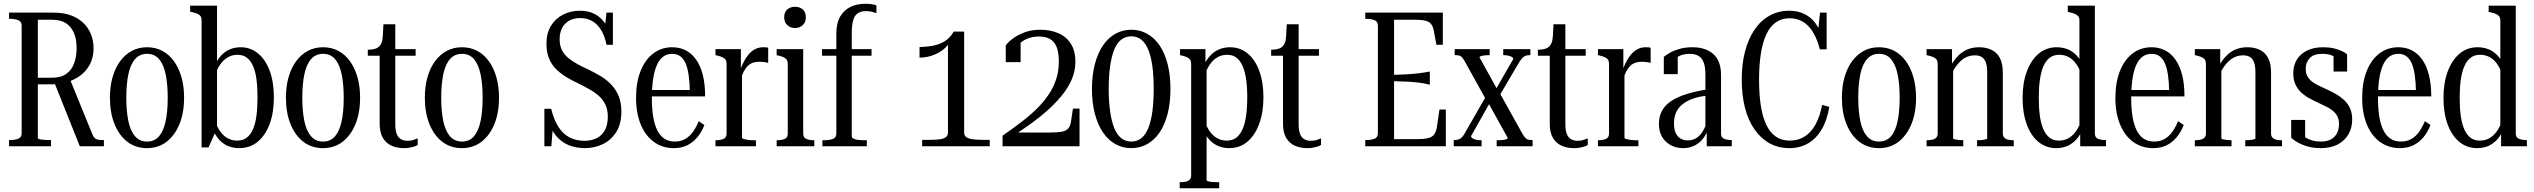

<svg xmlns="http://www.w3.org/2000/svg" viewBox="-20 -777 13464 1020"><path d="M268 -340 404 0H532V-33H527Q513 -33 502.5 -34.5Q492 -36 484.5 -42.5Q477 -49 471 -63L352 -355ZM181 -43V-672H258Q302 -672 330.5 -653.5Q359 -635 373 -601.5Q387 -568 387 -521Q387 -477 374 -441Q361 -405 332 -384.5Q303 -364 255 -364H163V-329H257Q269 -329 280.5 -330Q292 -331 303.5 -333Q315 -335 324 -337Q370 -349 404.5 -374Q439 -399 458 -436Q477 -473 477 -520Q477 -575 452 -618Q427 -661 379.5 -685.5Q332 -710 264 -710H28V-677H34Q58 -677 76.5 -670Q95 -663 95 -641V-68Q95 -47 77 -40Q59 -33 34 -33H28V0H251V-33H242Q232 -33 221 -33.5Q210 -34 201 -35.5Q192 -37 186.5 -38.5Q181 -40 181 -43Z M958 -258Q958 -178 933.5 -118Q909 -58 865 -24Q821 10 761 10Q701 10 657 -23.5Q613 -57 588.5 -117.5Q564 -178 564 -258Q564 -318 578 -367Q592 -416 618 -451.5Q644 -487 680 -506.5Q716 -526 761 -526Q806 -526 842 -507Q878 -488 904 -452Q930 -416 944 -367Q958 -318 958 -258ZM651 -258Q651 -186 662 -133.5Q673 -81 697.5 -53Q722 -25 761 -25Q801 -25 825 -53Q849 -81 860 -133.5Q871 -186 871 -258Q871 -330 860 -382.5Q849 -435 825 -463Q801 -491 761 -491Q722 -491 697.5 -463Q673 -435 662 -382.5Q651 -330 651 -258Z M1250 10Q1221 10 1194.5 0Q1168 -10 1146.5 -32.5Q1125 -55 1108 -94L1120 -141Q1133 -102 1151 -77.5Q1169 -53 1191.5 -41.5Q1214 -30 1240 -30Q1270 -30 1290.5 -45.5Q1311 -61 1324 -90.5Q1337 -120 1342.5 -162.5Q1348 -205 1348 -259Q1348 -314 1342.5 -356Q1337 -398 1324 -427Q1311 -456 1291 -471Q1271 -486 1242 -486Q1215 -486 1192 -473.5Q1169 -461 1151 -436Q1133 -411 1120 -371L1116 -417Q1132 -457 1154 -481Q1176 -505 1202.5 -515.5Q1229 -526 1258 -526Q1311 -526 1351 -493Q1391 -460 1413 -400Q1435 -340 1435 -259Q1435 -179 1412.5 -118.5Q1390 -58 1349 -24Q1308 10 1250 10ZM1051 -668Q1051 -683 1045.5 -691Q1040 -699 1028.5 -704Q1017 -709 999 -713L990 -715V-747H1133V-89L1129 -87L1088 6H1051Z M1893 -258Q1893 -178 1868.5 -118Q1844 -58 1800 -24Q1756 10 1696 10Q1636 10 1592 -23.5Q1548 -57 1523.5 -117.5Q1499 -178 1499 -258Q1499 -318 1513 -367Q1527 -416 1553 -451.5Q1579 -487 1615 -506.5Q1651 -526 1696 -526Q1741 -526 1777 -507Q1813 -488 1839 -452Q1865 -416 1879 -367Q1893 -318 1893 -258ZM1586 -258Q1586 -186 1597 -133.5Q1608 -81 1632.5 -53Q1657 -25 1696 -25Q1736 -25 1760 -53Q1784 -81 1795 -133.5Q1806 -186 1806 -258Q1806 -330 1795 -382.5Q1784 -435 1760 -463Q1736 -491 1696 -491Q1657 -491 1632.5 -463Q1608 -435 1597 -382.5Q1586 -330 1586 -258Z M1934 -481V-513H1936Q1961 -513 1977.5 -519.5Q1994 -526 2003 -541.5Q2012 -557 2013 -582L2040 -516H2188V-481ZM2080 -117Q2080 -84 2088 -64.5Q2096 -45 2111 -37Q2126 -29 2145 -29Q2165 -29 2179 -34.5Q2193 -40 2199 -42V-7Q2192 -2 2181 1.5Q2170 5 2156.5 7.5Q2143 10 2126 10Q2090 10 2061 -2.5Q2032 -15 2014.5 -43.5Q1997 -72 1997 -120V-516L2010 -520L2017 -648H2080Z M2631 -258Q2631 -178 2606.5 -118Q2582 -58 2538 -24Q2494 10 2434 10Q2374 10 2330 -23.5Q2286 -57 2261.5 -117.5Q2237 -178 2237 -258Q2237 -318 2251 -367Q2265 -416 2291 -451.5Q2317 -487 2353 -506.5Q2389 -526 2434 -526Q2479 -526 2515 -507Q2551 -488 2577 -452Q2603 -416 2617 -367Q2631 -318 2631 -258ZM2324 -258Q2324 -186 2335 -133.5Q2346 -81 2370.5 -53Q2395 -25 2434 -25Q2474 -25 2498 -53Q2522 -81 2533 -133.5Q2544 -186 2544 -258Q2544 -330 2533 -382.5Q2522 -435 2498 -463Q2474 -491 2434 -491Q2395 -491 2370.5 -463Q2346 -435 2335 -382.5Q2324 -330 2324 -258Z M3084 -29Q3122 -29 3150 -43Q3178 -57 3193.5 -85.5Q3209 -114 3209 -158Q3209 -194 3196.5 -220.5Q3184 -247 3162.5 -266.5Q3141 -286 3113.5 -301.5Q3086 -317 3056 -332Q3024 -347 2993 -365Q2962 -383 2937 -407Q2912 -431 2897.5 -464.5Q2883 -498 2883 -545Q2883 -601 2907 -640Q2931 -679 2971.5 -699.5Q3012 -720 3060 -720Q3104 -720 3135.5 -704.5Q3167 -689 3188 -661.5Q3209 -634 3221 -595L3192 -621L3202 -710H3236V-539H3202Q3193 -585 3174 -616.5Q3155 -648 3127 -664.5Q3099 -681 3063 -681Q3027 -681 3002.5 -666.5Q2978 -652 2965.5 -627Q2953 -602 2953 -569Q2953 -535 2965.5 -510.5Q2978 -486 2999.5 -468.5Q3021 -451 3048.5 -436Q3076 -421 3107 -407Q3140 -391 3171 -372.5Q3202 -354 3226.5 -328.5Q3251 -303 3266 -268Q3281 -233 3281 -184Q3281 -119 3254 -76Q3227 -33 3183 -11.5Q3139 10 3087 10Q3040 10 3001 -6Q2962 -22 2934 -55.5Q2906 -89 2893 -142L2918 -111L2909 0H2872V-199H2908Q2922 -142 2946 -104Q2970 -66 3005 -47.5Q3040 -29 3084 -29Z M3443 -256Q3443 -200 3450 -157.5Q3457 -115 3471.5 -85.5Q3486 -56 3509 -40.5Q3532 -25 3565 -25Q3597 -25 3621 -39Q3645 -53 3662 -77.5Q3679 -102 3692 -133L3722 -113Q3707 -74 3683.5 -46.5Q3660 -19 3629.5 -4.5Q3599 10 3560 10Q3500 10 3454.5 -22.5Q3409 -55 3384 -115.5Q3359 -176 3359 -257Q3359 -339 3383 -399.5Q3407 -460 3450.5 -493Q3494 -526 3551 -526Q3591 -526 3623 -509.5Q3655 -493 3678 -460.5Q3701 -428 3713.5 -379.5Q3726 -331 3726 -265H3422V-299H3665L3645 -287Q3644 -339 3638.5 -377.5Q3633 -416 3622 -441Q3611 -466 3593.5 -478.5Q3576 -491 3551 -491Q3523 -491 3502.5 -475.5Q3482 -460 3469 -430Q3456 -400 3449.5 -356Q3443 -312 3443 -256Z M4061 -523V-443Q4056 -445 4048.5 -446Q4041 -447 4032.5 -448Q4024 -449 4015 -449Q3997 -449 3982 -444.5Q3967 -440 3954.5 -428.5Q3942 -417 3931.5 -397.5Q3921 -378 3912 -347L3909 -397Q3925 -441 3943.5 -469.5Q3962 -498 3984.5 -512Q4007 -526 4034 -526Q4043 -526 4050 -525.5Q4057 -525 4061 -523ZM3781 0V-32H3782Q3807 -32 3823.5 -39Q3840 -46 3840 -68V-437Q3840 -452 3834.5 -460Q3829 -468 3818 -473Q3807 -478 3790 -482L3781 -484V-516H3916V-398L3922 -405V-46Q3922 -41 3930.5 -38.5Q3939 -36 3953 -34Q3967 -32 3981 -32H3996V0Z M4204 -628Q4179 -628 4162.5 -643.5Q4146 -659 4146 -685Q4146 -713 4162.5 -727Q4179 -741 4204 -741Q4228 -741 4244.5 -727Q4261 -713 4261 -685Q4261 -659 4244.5 -643.5Q4228 -628 4204 -628ZM4247 -516V-68Q4247 -46 4263.5 -39Q4280 -32 4305 -32H4306V0H4106V-32H4108Q4133 -32 4149 -39Q4165 -46 4165 -68V-437Q4165 -458 4152.5 -467Q4140 -476 4115 -482L4106 -483V-516Z M4347 -516H4610V-481H4347ZM4636 -748V-707Q4627 -710 4613.5 -714Q4600 -718 4580 -718Q4554 -718 4537 -706.5Q4520 -695 4512.5 -669.5Q4505 -644 4505 -600V-54Q4505 -45 4515 -40Q4525 -35 4542 -33.5Q4559 -32 4579 -32H4585V0H4349V-32H4355Q4387 -32 4405 -39Q4423 -46 4423 -68V-597Q4423 -653 4442.5 -687.5Q4462 -722 4496.5 -739.5Q4531 -757 4577 -757Q4597 -757 4612.5 -754.5Q4628 -752 4636 -748Z M5102 -72Q5102 -57 5113.5 -48.5Q5125 -40 5148.5 -37Q5172 -34 5207 -34H5238V0H4879V-34H4919Q4952 -34 4973 -37Q4994 -40 5005 -48.5Q5016 -57 5016 -72V-553L5030 -566Q5024 -547 5008 -529.5Q4992 -512 4969.5 -499Q4947 -486 4920.5 -478.5Q4894 -471 4865 -471V-527Q4899 -528 4927 -532.5Q4955 -537 4978 -547Q5001 -557 5018 -572.5Q5035 -588 5046 -609H5102Z M5557 -73H5361Q5358 -70 5352 -62.5Q5346 -55 5341 -48.5Q5336 -42 5339 -40Q5388 -72 5439 -107.5Q5490 -143 5535 -182Q5580 -221 5616 -263.5Q5652 -306 5672.5 -352.5Q5693 -399 5693 -449Q5693 -507 5669 -544.5Q5645 -582 5603 -600.5Q5561 -619 5506 -619Q5461 -619 5425.5 -606Q5390 -593 5364 -574.5Q5338 -556 5323 -536V-447H5402V-561Q5394 -560 5387 -553.5Q5380 -547 5374.5 -537.5Q5369 -528 5366.5 -517.5Q5364 -507 5363 -500Q5375 -523 5393.5 -542Q5412 -561 5438.5 -572Q5465 -583 5500 -583Q5534 -583 5557.5 -570Q5581 -557 5593 -528Q5605 -499 5605 -450Q5605 -400 5591 -356.5Q5577 -313 5550.5 -274Q5524 -235 5487.5 -199Q5451 -163 5405 -128Q5359 -93 5306 -56V0H5715V-200H5680L5669 -127Q5665 -105 5653.5 -93Q5642 -81 5619 -77Q5596 -73 5557 -73Z M5990 10Q5944 10 5905.5 -11.5Q5867 -33 5839.5 -73.5Q5812 -114 5796.5 -172.5Q5781 -231 5781 -305Q5781 -378 5796.5 -436.5Q5812 -495 5839.5 -535.5Q5867 -576 5905.5 -597.5Q5944 -619 5990 -619Q6036 -619 6074.5 -597.5Q6113 -576 6140.5 -535.5Q6168 -495 6183 -436.5Q6198 -378 6198 -305Q6198 -231 6183 -172.5Q6168 -114 6140.5 -73.5Q6113 -33 6074.5 -11.5Q6036 10 5990 10ZM5990 -25Q6021 -25 6043.5 -43Q6066 -61 6080.5 -97Q6095 -133 6102 -185Q6109 -237 6109 -305Q6109 -373 6102 -425Q6095 -477 6080.5 -512.5Q6066 -548 6043.5 -566Q6021 -584 5990 -584Q5959 -584 5936 -566Q5913 -548 5899 -512.5Q5885 -477 5877.5 -425Q5870 -373 5870 -305Q5870 -237 5877.5 -185Q5885 -133 5899 -97.5Q5913 -62 5936 -43.5Q5959 -25 5990 -25Z M6457 223H6247V191H6250Q6267 191 6280 188Q6293 185 6300.5 177Q6308 169 6308 155V-437Q6308 -452 6302.5 -460Q6297 -468 6286 -473Q6275 -478 6258 -482L6249 -484V-516H6384V-422L6390 -419V181Q6390 184 6399.5 186.5Q6409 189 6422 190Q6435 191 6447 191H6457ZM6510 10Q6481 10 6455 0Q6429 -10 6407 -32.5Q6385 -55 6369 -94L6377 -142Q6390 -102 6408 -77.5Q6426 -53 6448.5 -41.5Q6471 -30 6497 -30Q6527 -30 6547.5 -45.5Q6568 -61 6581 -90.5Q6594 -120 6600 -162.5Q6606 -205 6606 -260Q6606 -314 6600 -356Q6594 -398 6581 -427Q6568 -456 6548 -471Q6528 -486 6499 -486Q6472 -486 6449 -473.5Q6426 -461 6408.5 -436Q6391 -411 6377 -371L6370 -417Q6386 -456 6408 -480Q6430 -504 6457 -515Q6484 -526 6514 -526Q6568 -526 6608 -493Q6648 -460 6670 -400Q6692 -340 6692 -260Q6692 -180 6669.5 -119Q6647 -58 6606.5 -24Q6566 10 6510 10Z M6733 -481V-513H6735Q6760 -513 6776.5 -519.5Q6793 -526 6802 -541.5Q6811 -557 6812 -582L6839 -516H6987V-481ZM6879 -117Q6879 -84 6887 -64.5Q6895 -45 6910 -37Q6925 -29 6944 -29Q6964 -29 6978 -34.5Q6992 -40 6998 -42V-7Q6991 -2 6980 1.5Q6969 5 6955.5 7.5Q6942 10 6925 10Q6889 10 6860 -2.5Q6831 -15 6813.5 -43.5Q6796 -72 6796 -120V-516L6809 -520L6816 -648H6879Z M7661 -195V0H7233V-33H7239Q7264 -33 7282 -40Q7300 -47 7300 -69V-641Q7300 -663 7281.5 -670Q7263 -677 7239 -677H7233V-710H7645V-539H7611L7597 -614Q7593 -636 7583 -649Q7573 -662 7552.5 -667Q7532 -672 7499 -672H7386V-38H7513Q7538 -38 7556.5 -41Q7575 -44 7586 -51Q7597 -58 7603.5 -70Q7610 -82 7613 -99L7627 -195ZM7375 -379Q7415 -380 7449.5 -382Q7484 -384 7514.5 -387.5Q7545 -391 7576 -397V-327Q7545 -335 7514.5 -338.5Q7484 -342 7450 -343.5Q7416 -345 7375 -346Z M8122 0H7931V-32H7935Q7952 -32 7964.5 -33.5Q7977 -35 7984 -38Q7991 -41 7990 -44L7882 -239L7877 -243L7761 -452Q7753 -466 7746.5 -473Q7740 -480 7731.5 -482Q7723 -484 7712 -484H7708V-516H7894V-484H7892Q7877 -484 7865 -482.5Q7853 -481 7846.5 -478.5Q7840 -476 7840 -472L7939 -293L7944 -289L8067 -68Q8075 -54 8082 -46Q8089 -38 8097.5 -35.5Q8106 -33 8119 -33H8122ZM7703 0V-33H7707Q7726 -33 7739 -41.5Q7752 -50 7766 -77L7879 -274L7902 -244L7795 -54Q7795 -47 7803 -42Q7811 -37 7823.5 -34.5Q7836 -32 7849 -32H7851V0ZM7938 -255 7920 -291 8019 -463Q8019 -470 8011.5 -474.5Q8004 -479 7992.5 -481.5Q7981 -484 7968 -484H7966V-516H8110V-484H8106Q8092 -484 8082.5 -480Q8073 -476 8064.5 -466Q8056 -456 8045 -437Z M8150 -481V-513H8152Q8177 -513 8193.5 -519.5Q8210 -526 8219 -541.5Q8228 -557 8229 -582L8256 -516H8404V-481ZM8296 -117Q8296 -84 8304 -64.5Q8312 -45 8327 -37Q8342 -29 8361 -29Q8381 -29 8395 -34.5Q8409 -40 8415 -42V-7Q8408 -2 8397 1.5Q8386 5 8372.5 7.5Q8359 10 8342 10Q8306 10 8277 -2.5Q8248 -15 8230.5 -43.5Q8213 -72 8213 -120V-516L8226 -520L8233 -648H8296Z M8749 -523V-443Q8744 -445 8736.5 -446Q8729 -447 8720.5 -448Q8712 -449 8703 -449Q8685 -449 8670 -444.5Q8655 -440 8642.5 -428.5Q8630 -417 8619.5 -397.5Q8609 -378 8600 -347L8597 -397Q8613 -441 8631.5 -469.5Q8650 -498 8672.5 -512Q8695 -526 8722 -526Q8731 -526 8738 -525.5Q8745 -525 8749 -523ZM8469 0V-32H8470Q8495 -32 8511.5 -39Q8528 -46 8528 -68V-437Q8528 -452 8522.5 -460Q8517 -468 8506 -473Q8495 -478 8478 -482L8469 -484V-516H8604V-398L8610 -405V-46Q8610 -41 8618.5 -38.5Q8627 -36 8641 -34Q8655 -32 8669 -32H8684V0Z M9057 -303 9056 -270Q9017 -266 8987 -257Q8957 -248 8935.5 -235Q8914 -222 8900 -205Q8886 -188 8879.5 -167Q8873 -146 8873 -121Q8873 -91 8882 -71Q8891 -51 8908 -41Q8925 -31 8946 -31Q8971 -31 8991.5 -43.5Q9012 -56 9026.5 -80.5Q9041 -105 9051 -138L9057 -99Q9047 -66 9028 -41.5Q9009 -17 8982 -3.5Q8955 10 8921 10Q8885 10 8855.5 -6Q8826 -22 8809.5 -50.5Q8793 -79 8793 -118Q8793 -158 8809 -188Q8825 -218 8858 -240Q8891 -262 8940.5 -277.5Q8990 -293 9057 -303ZM9047 0V-93L9040 -91V-378Q9040 -420 9031 -444.5Q9022 -469 9003.5 -480Q8985 -491 8956 -491Q8920 -491 8894.5 -476Q8869 -461 8852 -434Q8853 -451 8856.5 -461.5Q8860 -472 8865.5 -478Q8871 -484 8878.5 -486.5Q8886 -489 8893 -489V-383H8819V-475Q8831 -485 8852 -497Q8873 -509 8903 -517.5Q8933 -526 8971 -526Q9003 -526 9030.5 -518Q9058 -510 9079 -492.5Q9100 -475 9111.5 -447Q9123 -419 9123 -379V-68Q9123 -54 9130 -46.5Q9137 -39 9149.5 -36Q9162 -33 9178 -33H9180V0Z M9487 -680Q9445 -680 9414 -658Q9383 -636 9363.5 -594Q9344 -552 9334.5 -491.5Q9325 -431 9325 -355Q9325 -278 9334 -218Q9343 -158 9362.5 -116Q9382 -74 9413 -52Q9444 -30 9488 -30Q9532 -30 9566 -51Q9600 -72 9624 -114Q9648 -156 9660 -220L9698 -209Q9686 -136 9656.5 -87.5Q9627 -39 9584 -14.5Q9541 10 9486 10Q9427 10 9380.5 -16Q9334 -42 9300.5 -90Q9267 -138 9250 -205Q9233 -272 9233 -355Q9233 -437 9250.5 -504Q9268 -571 9301 -619.5Q9334 -668 9381 -694Q9428 -720 9485 -720Q9531 -720 9566.5 -702.5Q9602 -685 9625.5 -652.5Q9649 -620 9659 -575L9636 -589L9649 -710H9684V-515H9648Q9633 -572 9610.5 -608Q9588 -644 9557 -662Q9526 -680 9487 -680Z M10159 -258Q10159 -178 10134.5 -118Q10110 -58 10066 -24Q10022 10 9962 10Q9902 10 9858 -23.5Q9814 -57 9789.5 -117.5Q9765 -178 9765 -258Q9765 -318 9779 -367Q9793 -416 9819 -451.5Q9845 -487 9881 -506.5Q9917 -526 9962 -526Q10007 -526 10043 -507Q10079 -488 10105 -452Q10131 -416 10145 -367Q10159 -318 10159 -258ZM9852 -258Q9852 -186 9863 -133.5Q9874 -81 9898.5 -53Q9923 -25 9962 -25Q10002 -25 10026 -53Q10050 -81 10061 -133.5Q10072 -186 10072 -258Q10072 -330 10061 -382.5Q10050 -435 10026 -463Q10002 -491 9962 -491Q9923 -491 9898.5 -463Q9874 -435 9863 -382.5Q9852 -330 9852 -258Z M10215 0V-32H10216Q10232 -32 10245.5 -35Q10259 -38 10266.5 -46Q10274 -54 10274 -68V-437Q10274 -452 10268.5 -460Q10263 -468 10252 -473Q10241 -478 10224 -482L10215 -484V-516H10350V-429L10356 -420V-42Q10356 -39 10364 -37Q10372 -35 10384.5 -33.5Q10397 -32 10409 -32H10410V0ZM10678 0H10483V-32H10484Q10494 -32 10506.5 -33Q10519 -34 10528 -36.5Q10537 -39 10537 -42V-391Q10537 -426 10529.5 -446Q10522 -466 10507.5 -474.5Q10493 -483 10472 -483Q10445 -483 10422.5 -471.5Q10400 -460 10380.5 -436.5Q10361 -413 10344 -378L10340 -422Q10359 -456 10381 -479Q10403 -502 10431 -514Q10459 -526 10494 -526Q10532 -526 10560.5 -512Q10589 -498 10604.5 -468.5Q10620 -439 10620 -391V-68Q10620 -54 10627.5 -46Q10635 -38 10648 -35Q10661 -32 10677 -32H10678Z M11109 -68Q11109 -47 11125 -40Q11141 -33 11166 -33H11168V0H11031V-101H11027V-668Q11027 -682 11021 -690Q11015 -698 11003.5 -703Q10992 -708 10974 -712L10965 -714V-747H11109ZM10906 -526Q10936 -526 10962.5 -516Q10989 -506 11011 -483.5Q11033 -461 11049 -422L11040 -374Q11027 -414 11009 -438.5Q10991 -463 10968.5 -474.5Q10946 -486 10920 -486Q10890 -486 10869.5 -470.5Q10849 -455 10836 -425.5Q10823 -396 10817 -354Q10811 -312 10811 -257Q10811 -202 10817 -160Q10823 -118 10836 -89Q10849 -60 10869 -45Q10889 -30 10918 -30Q10946 -30 10968.5 -42.5Q10991 -55 11009 -80.5Q11027 -106 11040 -145L11047 -99Q11032 -59 11009.5 -35Q10987 -11 10960.5 -0.5Q10934 10 10904 10Q10850 10 10809.5 -23Q10769 -56 10747 -116.5Q10725 -177 10725 -257Q10725 -337 10747.5 -397.5Q10770 -458 10810.5 -492Q10851 -526 10906 -526Z M11302 -256Q11302 -200 11309 -157.5Q11316 -115 11330.5 -85.5Q11345 -56 11368 -40.5Q11391 -25 11424 -25Q11456 -25 11480 -39Q11504 -53 11521 -77.5Q11538 -102 11551 -133L11581 -113Q11566 -74 11542.5 -46.5Q11519 -19 11488.5 -4.5Q11458 10 11419 10Q11359 10 11313.5 -22.5Q11268 -55 11243 -115.5Q11218 -176 11218 -257Q11218 -339 11242 -399.5Q11266 -460 11309.5 -493Q11353 -526 11410 -526Q11450 -526 11482 -509.5Q11514 -493 11537 -460.5Q11560 -428 11572.5 -379.5Q11585 -331 11585 -265H11281V-299H11524L11504 -287Q11503 -339 11497.5 -377.5Q11492 -416 11481 -441Q11470 -466 11452.5 -478.5Q11435 -491 11410 -491Q11382 -491 11361.5 -475.5Q11341 -460 11328 -430Q11315 -400 11308.5 -356Q11302 -312 11302 -256Z M11640 0V-32H11641Q11657 -32 11670.5 -35Q11684 -38 11691.5 -46Q11699 -54 11699 -68V-437Q11699 -452 11693.5 -460Q11688 -468 11677 -473Q11666 -478 11649 -482L11640 -484V-516H11775V-429L11781 -420V-42Q11781 -39 11789 -37Q11797 -35 11809.5 -33.5Q11822 -32 11834 -32H11835V0ZM12103 0H11908V-32H11909Q11919 -32 11931.5 -33Q11944 -34 11953 -36.5Q11962 -39 11962 -42V-391Q11962 -426 11954.5 -446Q11947 -466 11932.5 -474.5Q11918 -483 11897 -483Q11870 -483 11847.5 -471.5Q11825 -460 11805.5 -436.5Q11786 -413 11769 -378L11765 -422Q11784 -456 11806 -479Q11828 -502 11856 -514Q11884 -526 11919 -526Q11957 -526 11985.5 -512Q12014 -498 12029.5 -468.5Q12045 -439 12045 -391V-68Q12045 -54 12052.5 -46Q12060 -38 12073 -35Q12086 -32 12102 -32H12103Z M12406 -118Q12406 -141 12398 -157.5Q12390 -174 12375.5 -186.5Q12361 -199 12340.5 -209.5Q12320 -220 12294 -232Q12270 -243 12246.5 -256Q12223 -269 12204 -287Q12185 -305 12174 -329.5Q12163 -354 12163 -388Q12163 -430 12182.5 -461Q12202 -492 12237.5 -509Q12273 -526 12322 -526Q12354 -526 12379 -520Q12404 -514 12422 -505.5Q12440 -497 12449 -488V-397H12377V-491Q12385 -492 12391.5 -486.5Q12398 -481 12402.5 -474Q12407 -467 12409 -460.5Q12411 -454 12409 -450Q12400 -464 12386.5 -473Q12373 -482 12356.5 -486.5Q12340 -491 12319 -491Q12271 -491 12250 -468Q12229 -445 12229 -412Q12229 -388 12238 -372Q12247 -356 12262 -344Q12277 -332 12297.5 -322.5Q12318 -313 12341 -302Q12366 -291 12389.5 -277.5Q12413 -264 12432.5 -246Q12452 -228 12464 -203Q12476 -178 12476 -142Q12476 -97 12455.5 -62.5Q12435 -28 12398 -9Q12361 10 12309 10Q12273 10 12243 2Q12213 -6 12190 -18.5Q12167 -31 12152 -45V-140H12226V-28Q12217 -34 12211 -39Q12205 -44 12202 -49Q12199 -54 12199 -59Q12199 -64 12203 -71Q12214 -55 12230.5 -45Q12247 -35 12267 -30Q12287 -25 12309 -25Q12344 -25 12365 -37.5Q12386 -50 12396 -71Q12406 -92 12406 -118Z M12613 -256Q12613 -200 12620 -157.5Q12627 -115 12641.5 -85.5Q12656 -56 12679 -40.5Q12702 -25 12735 -25Q12767 -25 12791 -39Q12815 -53 12832 -77.5Q12849 -102 12862 -133L12892 -113Q12877 -74 12853.5 -46.5Q12830 -19 12799.5 -4.5Q12769 10 12730 10Q12670 10 12624.5 -22.5Q12579 -55 12554 -115.5Q12529 -176 12529 -257Q12529 -339 12553 -399.5Q12577 -460 12620.5 -493Q12664 -526 12721 -526Q12761 -526 12793 -509.5Q12825 -493 12848 -460.5Q12871 -428 12883.5 -379.5Q12896 -331 12896 -265H12592V-299H12835L12815 -287Q12814 -339 12808.5 -377.5Q12803 -416 12792 -441Q12781 -466 12763.5 -478.5Q12746 -491 12721 -491Q12693 -491 12672.5 -475.5Q12652 -460 12639 -430Q12626 -400 12619.5 -356Q12613 -312 12613 -256Z M13345 -68Q13345 -47 13361 -40Q13377 -33 13402 -33H13404V0H13267V-101H13263V-668Q13263 -682 13257 -690Q13251 -698 13239.5 -703Q13228 -708 13210 -712L13201 -714V-747H13345ZM13142 -526Q13172 -526 13198.5 -516Q13225 -506 13247 -483.5Q13269 -461 13285 -422L13276 -374Q13263 -414 13245 -438.5Q13227 -463 13204.5 -474.5Q13182 -486 13156 -486Q13126 -486 13105.5 -470.5Q13085 -455 13072 -425.5Q13059 -396 13053 -354Q13047 -312 13047 -257Q13047 -202 13053 -160Q13059 -118 13072 -89Q13085 -60 13105 -45Q13125 -30 13154 -30Q13182 -30 13204.5 -42.5Q13227 -55 13245 -80.5Q13263 -106 13276 -145L13283 -99Q13268 -59 13245.5 -35Q13223 -11 13196.5 -0.5Q13170 10 13140 10Q13086 10 13045.5 -23Q13005 -56 12983 -116.5Q12961 -177 12961 -257Q12961 -337 12983.5 -397.5Q13006 -458 13046.5 -492Q13087 -526 13142 -526Z"/></svg>

Font: Roboto Serif 120pt ExtraCondensed
Style: Regular
Weight: 400
Width: 2
Designer: Greg Gazdowicz
Foundry: Commercial Type
Version: Version 1.008